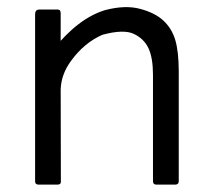

<svg xmlns="http://www.w3.org/2000/svg" viewBox="-20 -517 589 529"><path d="M76.7 -17.7V-268.5Q79.3 -313.7 126.3 -380Q195.5 -466.8 269.7 -489.2Q325.5 -503.7 366.2 -492.5Q407.2 -481.7 430.2 -460.2Q453.3 -438.7 462.8 -407.2Q472.3 -375.8 472.5 -320.5V-17.7Q472.3 -8.3 462.3 -8.3H410.8Q401.5 -8.3 401.5 -17.7V-310.3Q401.5 -357.5 389.2 -383.8Q377 -410.2 348.8 -423.6Q320.7 -437 262.3 -421.2Q211.8 -399.2 175.3 -348.7Q148.7 -312.3 147.2 -271L147.7 -17.7Q148.7 -8.5 138.2 -8.3H86.3Q76.7 -8.3 76.7 -17.7ZM146.8 -116.2H76.7V-477.7Q76.8 -490.7 88.3 -490.7H139.2Q147.2 -490.7 147.2 -480.3Z"/></svg>

Font: Vivano Light
Style: Regular
Weight: 300
Designer: Joe Prince, Josias Burgherr
Version: Version 2.064;September 19, 2022;FontCreator 14.0.0.2877 64-